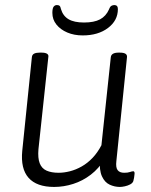

<svg xmlns="http://www.w3.org/2000/svg" viewBox="-20 -733 597 759"><path d="M194 6Q125 6 93 -30Q61 -66 68 -137L106 -507Q107 -517 115 -521Q123 -525 137 -525H144Q159 -525 166 -520.5Q173 -516 171 -507L132 -143Q129 -108 137 -87.5Q145 -67 164 -58.5Q183 -50 212 -50Q233 -50 256.5 -56Q280 -62 303 -75Q326 -88 346 -109Q366 -130 381 -159L418 -507Q420 -525 449 -525H453Q469 -525 476 -520.5Q483 -516 482 -507L440 -96Q437 -71 445 -60.5Q453 -50 471 -50Q485 -50 493.5 -53Q502 -56 507 -56Q509 -56 510.5 -54Q512 -52 512 -48Q512 -47 511.5 -42Q511 -37 510 -30.5Q509 -24 507 -17Q504 -9 494.5 -4Q485 1 473.5 3.5Q462 6 454 6Q433 6 413.5 -3Q394 -12 383 -36Q372 -60 375 -104L394 -105Q371 -67 339 -42.5Q307 -18 269.5 -6Q232 6 194 6ZM307 -593Q273 -593 246 -604.5Q219 -616 203 -636Q187 -656 187 -682Q187 -700 192 -706.5Q197 -713 205 -713Q212 -713 215.5 -710Q219 -707 221 -697Q229 -670 251 -657Q273 -644 312 -644Q352 -644 375.5 -656.5Q399 -669 411 -696Q415 -707 420.5 -710Q426 -713 432 -713Q439 -713 442.5 -709Q446 -705 446 -697Q446 -652 407 -622.5Q368 -593 307 -593Z"/></svg>

Font: Asap Light
Style: Italic
Weight: 300
Italic angle: -6°
Designer: Pablo Cosgaya
Foundry: Omnibus-Type
Version: Version 3.001